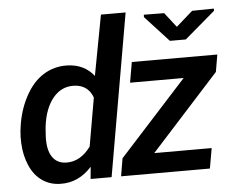

<svg xmlns="http://www.w3.org/2000/svg" viewBox="-53 -825 1093 898"><g transform="rotate(-5 493.0 -376.0)"><path d="M31.7 -264.2Q41.5 -344.7 76.4 -410.6Q111.3 -476.6 161.9 -508.3Q212.4 -540 273.4 -538.6Q354 -536.6 399.4 -478.5L452.6 -761.7H568.4L436 0H337.4L342.8 -57.1Q280.8 12.2 195.8 10.3Q147.5 9.8 110.4 -15.9Q73.2 -41.5 52.5 -88.9Q31.7 -136.2 28.8 -194.8Q27.3 -225.1 30.3 -253.9ZM644.5 -94.7H914.1L897.5 0H480.5L494.6 -83.5L812 -432.6H560.5L577.1 -528.3H978.5L964.8 -447.8ZM148.4 -254.9 146 -219.7Q142.6 -156.2 164.6 -121.8Q186.5 -87.4 230.5 -86.4Q297.4 -84.5 346.2 -151.4L385.7 -378.4Q362.8 -439.5 296.9 -441.4Q238.3 -442.9 199.2 -395.5Q160.2 -348.1 149.4 -265.1ZM801.3 -673.8 878.9 -742.2 981 -743.7V-733.4L837.9 -611.3H763.2L651.9 -732.4L652.3 -743.7L747.6 -742.7Z"/></g></svg>

Font: Roboto Medium
Style: Italic
Weight: 500
Italic angle: -12°
Designer: Google
Version: Version 2.134; 2016